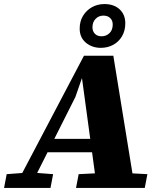

<svg xmlns="http://www.w3.org/2000/svg" viewBox="-54 -927 792 947"><path d="M-34 0 -21 -68 72 -75H116L208 -68L195 0ZM17 0 360 -652H505L611 0H424L350 -544H351L318 -449L92 0ZM170 -176 183 -242H459L465 -176ZM321 0 334 -68 473 -75H541L673 -68L660 0ZM443 -691Q400 -691 369.5 -716.5Q339 -742 339 -786Q339 -822 355.5 -849Q372 -876 399.5 -891.5Q427 -907 461 -907Q508 -907 536 -881Q564 -855 564 -812Q564 -776 548 -748.5Q532 -721 504.5 -706Q477 -691 443 -691ZM447 -748Q470 -748 486 -763.5Q502 -779 502 -806Q502 -826 489.5 -838Q477 -850 456 -850Q433 -850 417.5 -834Q402 -818 402 -792Q402 -773 414 -760.5Q426 -748 447 -748Z"/></svg>

Font: Source Serif 4 Black
Style: Italic
Weight: 900
Italic angle: -12°
Designer: Frank Grießhammer
Foundry: Adobe Systems Incorporated
Version: Version 4.004;hotconv 1.0.116;makeotfexe 2.5.65601